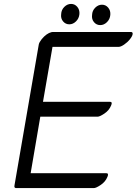

<svg xmlns="http://www.w3.org/2000/svg" viewBox="-20 -921 696 979"><path d="M291.9 -849Q292.8 -871 308.1 -886Q323.4 -901 342.4 -901Q361.4 -901 374.1 -886Q386.8 -871 384.9 -849Q382.9 -827 367.6 -812Q352.3 -797 333.3 -797Q314.3 -797 301.6 -812Q288.9 -827 291.9 -849ZM449.5 -845Q450.4 -867 465.7 -882Q481 -897 500 -897Q519 -897 531.7 -882Q544.4 -867 542.5 -845Q540.6 -823 525.3 -808Q510 -793 491 -793Q472 -793 459.3 -808Q446.6 -823 449.5 -845ZM647.3 -758Q657.3 -758 656.4 -748Q655.5 -737 642.6 -721Q629.7 -705 612.7 -693.5Q595.7 -682 584.7 -682H247.7L199.2 -402Q369.2 -402 540.2 -402Q555.2 -402 546.5 -383Q536.3 -358 512.4 -342Q488.5 -326 477.5 -326Q331.5 -326 185.5 -326L136.3 -38Q328.3 -38 521.3 -38Q536.3 -38 527.7 -19Q517.5 6 493.6 22Q469.7 38 458.7 38H65.7Q58.6 39 55.4 35.5Q52.2 32 53.9 24L177.7 -694Q179.7 -705 193.1 -722Q217.7 -751 242.2 -757Q247.3 -758 249.3 -758Q251.3 -758 253.3 -758Z"/></svg>

Font: Kavivanar
Style: Regular
Weight: 400
Designer: Tharique Azeez
Foundry: Tharique Azeez
Version: Version 1.88